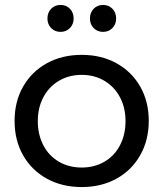

<svg xmlns="http://www.w3.org/2000/svg" viewBox="-20 -754 661 777"><path d="M582 -265Q582 -187 547.5 -126Q513 -65 451.5 -31Q390 3 311 3Q231 3 169.5 -31Q108 -65 73.5 -125.5Q39 -186 39 -265Q39 -343 73.5 -403.5Q108 -464 169.5 -498Q231 -532 311 -532Q390 -532 451.5 -498Q513 -464 547.5 -403.5Q582 -343 582 -265ZM133 -264Q133 -209 155.5 -166Q178 -123 218.5 -99.5Q259 -76 311 -76Q362 -76 402.5 -99.5Q443 -123 465.5 -166Q488 -209 488 -264Q488 -318 465.5 -360.5Q443 -403 402.5 -427Q362 -451 311 -451Q259 -451 218.5 -427Q178 -403 155.5 -360.5Q133 -318 133 -264ZM278 -679Q278 -656 263 -640.5Q248 -625 225 -625Q202 -625 187 -640.5Q172 -656 172 -679Q172 -703 187 -718.5Q202 -734 225 -734Q248 -734 263 -718.5Q278 -703 278 -679ZM450 -679Q450 -656 435 -640.5Q420 -625 397 -625Q374 -625 359 -640.5Q344 -656 344 -679Q344 -703 359 -718.5Q374 -734 397 -734Q420 -734 435 -718.5Q450 -703 450 -679Z"/></svg>

Font: Gontserrat
Style: Regular
Weight: 400
Designer: Julieta Ulanovsky
Foundry: Julieta Ulanovsky
Version: Version 6.001